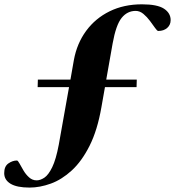

<svg xmlns="http://www.w3.org/2000/svg" viewBox="-72 -748 812 890"><path d="M65 121.5Q6.5 121.5 -23 103.8Q-52.5 86 -52.5 54.5Q-52.5 23 -33 9.5Q-13.5 -4 6.5 -4Q11 -4 18.5 10Q26 24 36.8 42.2Q47.5 60.5 62.8 74.2Q78 88 98 88Q115 88 133.8 75.5Q152.5 63 170 27.2Q187.5 -8.5 200.5 -77.5L248 -344H102.5L103.5 -379H254.5L270.5 -470Q284.5 -546.5 327.2 -604.8Q370 -663 436 -695.5Q502 -728 586 -728Q657 -728 688 -707.8Q719 -687.5 719 -655Q719 -632.5 703 -618.5Q687 -604.5 661.5 -604.5Q656.5 -604.5 646.8 -618.5Q637 -632.5 623.2 -651Q609.5 -669.5 592.8 -683.5Q576 -697.5 557 -697.5Q518 -697.5 491.8 -665Q465.5 -632.5 450 -546L420.5 -379H562L561 -344H414.5L398 -250.5Q379.5 -144.5 343.5 -72.8Q307.5 -1 261 41.8Q214.5 84.5 163.8 103Q113 121.5 65 121.5Z"/></svg>

Font: Newsreader 72pt
Style: Bold
Weight: 700
Designer: Hugues Gentile
Foundry: Production Type
Version: Version 1.003; ttfautohint (v1.8.3)